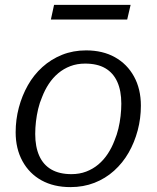

<svg xmlns="http://www.w3.org/2000/svg" viewBox="-20 -753 640 785"><path d="M448 -178Q458 -202 464 -227Q470 -252 473 -278.5Q476 -305 476 -329Q476 -382 459.5 -418.5Q443 -455 410.5 -474Q378 -493 328 -493Q295 -493 267.5 -482.5Q240 -472 218 -453.5Q196 -435 179.5 -410Q163 -385 152 -356Q142 -333 136 -307.5Q130 -282 127 -256Q124 -230 124 -205Q124 -153 140.5 -116Q157 -79 190 -60Q223 -41 272 -41Q305 -41 332.5 -51.5Q360 -62 382 -80.5Q404 -99 420.5 -124Q437 -149 448 -178ZM44 -212Q44 -264 57 -313Q70 -362 94 -404.5Q118 -447 153.5 -479Q189 -511 234 -529Q279 -547 332 -547Q400 -547 450 -519Q500 -491 528 -440Q556 -389 556 -321Q556 -269 543 -220Q530 -171 506 -129Q482 -87 446.5 -55Q411 -23 366 -5.5Q321 12 268 12Q200 12 150 -15.5Q100 -43 72 -94Q44 -145 44 -212ZM201 -733H514L500 -673H188Z"/></svg>

Font: Roboto Serif 20pt Light
Style: Italic
Weight: 300
Italic angle: -10°
Version: Version 1.007